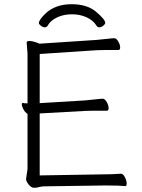

<svg xmlns="http://www.w3.org/2000/svg" viewBox="-20 -889 678 914"><path d="M195 -2Q178 -2 166.5 1.5Q155 5 142 5Q129 5 116.5 -10.5Q104 -26 104 -37L111 -84V-347Q99 -354 91.5 -368.5Q84 -383 84 -391Q84 -399 87 -399H88Q97 -397 106 -397H111V-634L107 -685Q107 -694 118 -694Q137 -694 166 -682L167 -681L440 -699Q464 -701 489 -704Q514 -707 524 -707Q534 -707 543 -691.5Q552 -676 552 -663.5Q552 -651 544 -651H482Q455 -651 441 -650L169 -632V-398L385 -411Q409 -413 434 -416Q459 -419 469 -419Q479 -419 488 -403.5Q497 -388 497 -375Q497 -362 489 -362H426Q400 -362 386 -361L169 -349V-54L472 -59Q510 -59 555 -62H556Q566 -62 574.5 -45.5Q583 -29 583 -16Q583 -3 577 -3H576Q552 -6 489 -6H473ZM107 -685ZM207 -767Q202 -759 193 -759Q184 -759 174.5 -766.5Q165 -774 165 -779Q165 -795 200 -828Q247 -869 321 -869Q395 -869 438 -832.5Q481 -796 481 -780Q481 -774 471.5 -766.5Q462 -759 453 -759Q444 -759 439 -767Q425 -791 393.5 -806Q362 -821 322.5 -821Q283 -821 251.5 -806Q220 -791 207 -767Z"/></svg>

Font: LXGW WenKai TC Light
Style: Regular
Weight: 300
Designer: LXGW / Fontworks Inc.
Foundry: LXGW / Fontworks Inc.
Version: Version 1.330